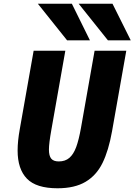

<svg xmlns="http://www.w3.org/2000/svg" viewBox="-20 -997 722 1030"><path d="M74.5 -189.5Q74.5 -240 86 -303.5L160.5 -725H330.5L255.5 -300.5Q242.5 -227.5 242.5 -194.5Q242.5 -161 254.8 -146Q267 -131 295.5 -131Q330 -131 352.2 -150.2Q374.5 -169.5 388.8 -208.2Q403 -247 414.5 -311.5L487.5 -725H657.5L581 -292.5Q562.5 -189 530 -122.8Q497.5 -56.5 439.2 -21.8Q381 13 288.5 13Q174.5 13 124.5 -38.5Q74.5 -90 74.5 -189.5ZM183 -977H365.5L462.5 -780.5H340ZM402 -977H583.5L681.5 -780.5H559Z"/></svg>

Font: JuliaMono Black
Style: Italic
Weight: 900
Italic angle: -9°
Monospace: yes
Designer: cormullion
Foundry: corm
Version: Version 0.057; ttfautohint (v1.8.4)